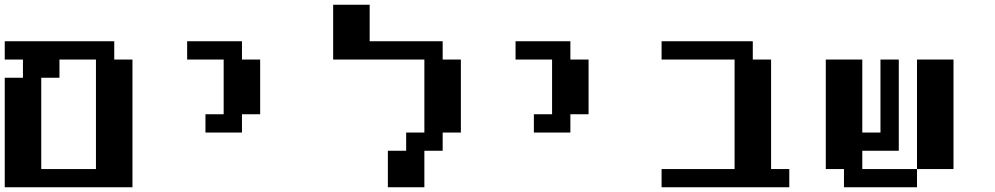

<svg xmlns="http://www.w3.org/2000/svg" viewBox="-20 -789 4191 809"><path d="M384.3 -76.7V-538.1H230.5V-461.4H153.8V-76.7ZM0 0V-461.4H76.7V-538.1H0V-615.2H461.4V-538.1H538.1V0Z M845.7 -230.5V-307.6H922.4V-538.1H768.6V-615.2H999.5V-538.1H1076.2V-307.6H999.5V-230.5Z M1614.3 0V-153.8H1691.4V-230.5H1768.1V-538.1H1383.8V-769H1537.6V-615.2H1845.2V-538.1H1921.9V-230.5H1845.2V-153.8H1768.1V0Z M2229.5 -230.5V-307.6H2306.2V-538.1H2152.3V-615.2H2383.3V-538.1H2460V-307.6H2383.3V-230.5Z M2767.6 0V-76.7H3075.2V-538.1H2767.6V-615.2H3151.9V-538.1H3229V-76.7H3305.7V0Z M3536.1 0V-76.7H3459.5V-538.1H3613.3V-230.5H3689.9V-538.1H3767.1V-153.8H3613.3V-76.7H3843.8V0ZM3843.8 -76.7V-538.1H3997.6V-76.7Z"/></svg>

Font: Good Old DOS
Style: Regular
Weight: 400
Designer: Vasily Draigo
Foundry: Vasily Draigo
Version: 1.0